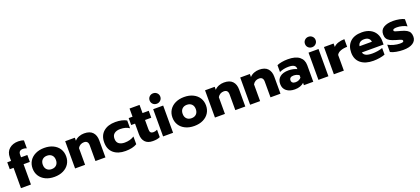

<svg xmlns="http://www.w3.org/2000/svg" viewBox="58 -1955 6948 3180"><g transform="rotate(-20 3531.5 -364.5)"><path d="M72 -358H5V-480H72V-540Q72 -637 133.5 -690.5Q195 -744 293 -744Q348 -744 389 -726V-586Q361 -600 326 -600Q286 -600 267 -582Q248 -564 248 -525V-480H359V-358H248V0H72Z M364 -240Q364 -315 400.5 -372.5Q437 -430 504 -462.5Q571 -495 660 -495Q749 -495 816 -462.5Q883 -430 919.5 -372.5Q956 -315 956 -240Q956 -165 919.5 -107.5Q883 -50 816 -17.5Q749 15 660 15Q571 15 504 -17.5Q437 -50 400.5 -107.5Q364 -165 364 -240ZM776 -240Q776 -295 744.5 -326.5Q713 -358 660 -358Q607 -358 575.5 -326.5Q544 -295 544 -240Q544 -185 575.5 -153.5Q607 -122 660 -122Q713 -122 744.5 -153.5Q776 -185 776 -240Z M1026 -480H1196V-427Q1227 -461 1271 -478Q1315 -495 1363 -495Q1464 -495 1512.5 -442.5Q1561 -390 1561 -300V0H1385V-277Q1385 -358 1311 -358Q1277 -358 1249 -342.5Q1221 -327 1202 -295V0H1026Z M1626 -239Q1626 -361 1703.5 -428Q1781 -495 1913 -495Q1972 -495 2023.5 -483.5Q2075 -472 2109 -451V-314Q2048 -358 1948 -358Q1884 -358 1845.5 -328.5Q1807 -299 1807 -239Q1807 -178 1845 -149.5Q1883 -121 1947 -121Q2044 -121 2115 -167V-31Q2039 15 1912 15Q1780 15 1703 -51Q1626 -117 1626 -239Z M2213 -170V-358H2145V-480H2213V-624H2389V-480H2499V-358H2389V-194Q2389 -155 2403.5 -138Q2418 -121 2455 -121Q2488 -121 2521 -139V-8Q2495 4 2465.5 9.5Q2436 15 2393 15Q2304 15 2258.5 -34.5Q2213 -84 2213 -170Z M2571 -636Q2571 -675 2598 -701.5Q2625 -728 2665 -728Q2704 -728 2731.5 -701.5Q2759 -675 2759 -636Q2759 -597 2731.5 -570.5Q2704 -544 2665 -544Q2625 -544 2598 -570Q2571 -596 2571 -636ZM2577 -480H2753V0H2577Z M2829 -240Q2829 -315 2865.5 -372.5Q2902 -430 2969 -462.5Q3036 -495 3125 -495Q3214 -495 3281 -462.5Q3348 -430 3384.5 -372.5Q3421 -315 3421 -240Q3421 -165 3384.5 -107.5Q3348 -50 3281 -17.5Q3214 15 3125 15Q3036 15 2969 -17.5Q2902 -50 2865.5 -107.5Q2829 -165 2829 -240ZM3241 -240Q3241 -295 3209.5 -326.5Q3178 -358 3125 -358Q3072 -358 3040.5 -326.5Q3009 -295 3009 -240Q3009 -185 3040.5 -153.5Q3072 -122 3125 -122Q3178 -122 3209.5 -153.5Q3241 -185 3241 -240Z M3491 -480H3661V-427Q3692 -461 3736 -478Q3780 -495 3828 -495Q3929 -495 3977.5 -442.5Q4026 -390 4026 -300V0H3850V-277Q3850 -358 3776 -358Q3742 -358 3714 -342.5Q3686 -327 3667 -295V0H3491Z M4111 -480H4281V-427Q4312 -461 4356 -478Q4400 -495 4448 -495Q4549 -495 4597.5 -442.5Q4646 -390 4646 -300V0H4470V-277Q4470 -358 4396 -358Q4362 -358 4334 -342.5Q4306 -327 4287 -295V0H4111Z M4696 -150Q4696 -231 4749.5 -274.5Q4803 -318 4903 -318Q4942 -318 4981 -309.5Q5020 -301 5048 -287V-297Q5048 -374 4922 -374Q4834 -374 4761 -340V-461Q4793 -476 4845 -485.5Q4897 -495 4953 -495Q5087 -495 5155.5 -441.5Q5224 -388 5224 -292V0H5059V-41Q5032 -15 4991 0Q4950 15 4897 15Q4807 15 4751.5 -28.5Q4696 -72 4696 -150ZM5048 -138V-180Q5005 -209 4950 -209Q4915 -209 4896 -194Q4877 -179 4877 -150Q4877 -123 4895.5 -108Q4914 -93 4949 -93Q4980 -93 5007 -105.5Q5034 -118 5048 -138Z M5309 -636Q5309 -675 5336 -701.5Q5363 -728 5403 -728Q5442 -728 5469.5 -701.5Q5497 -675 5497 -636Q5497 -597 5469.5 -570.5Q5442 -544 5403 -544Q5363 -544 5336 -570Q5309 -596 5309 -636ZM5315 -480H5491V0H5315Z M5587 -480H5757V-420Q5785 -452 5836 -469.5Q5887 -487 5949 -487V-352Q5883 -352 5832.5 -333Q5782 -314 5763 -276V0H5587Z M5979 -238Q5979 -357 6050.5 -426Q6122 -495 6257 -495Q6343 -495 6404.5 -462.5Q6466 -430 6497.5 -373.5Q6529 -317 6529 -246V-181H6146Q6156 -141 6196 -123Q6236 -105 6305 -105Q6352 -105 6401.5 -113Q6451 -121 6487 -135V-19Q6450 -4 6394.5 5.5Q6339 15 6281 15Q6140 15 6059.5 -51Q5979 -117 5979 -238ZM6363 -291Q6359 -330 6331 -352Q6303 -374 6254 -374Q6206 -374 6178 -351.5Q6150 -329 6146 -291Z M6585 -29V-158Q6626 -134 6683.5 -118.5Q6741 -103 6789 -103Q6824 -103 6840 -108Q6856 -113 6856 -128Q6856 -140 6845.5 -147.5Q6835 -155 6807.5 -163.5Q6780 -172 6744 -182Q6683 -200 6648 -219Q6613 -238 6596 -267Q6579 -296 6579 -340Q6579 -418 6640.5 -456.5Q6702 -495 6809 -495Q6861 -495 6918.5 -484Q6976 -473 7005 -455V-328Q6975 -348 6925.5 -361Q6876 -374 6833 -374Q6799 -374 6780 -367.5Q6761 -361 6761 -345Q6761 -330 6780 -322Q6799 -314 6848 -302Q6880 -294 6875 -295Q6939 -278 6974 -257Q7009 -236 7023.5 -207.5Q7038 -179 7038 -135Q7038 -66 6978.5 -25.5Q6919 15 6806 15Q6748 15 6685 3.5Q6622 -8 6585 -29Z"/></g></svg>

Font: Prompt
Style: Bold
Weight: 700
Designer: Katatrad Team
Foundry: CadsonDemak
Version: Version 1.000